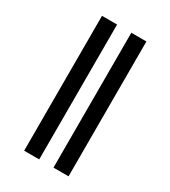

<svg xmlns="http://www.w3.org/2000/svg" viewBox="-229 -936 1057 1191"><g transform="rotate(30 300.0 -340.0)"><path d="M351 143V-823H459V143ZM141 143V-823H249V143Z"/></g></svg>

Font: Iosevka Aile Extrabold
Style: Regular
Weight: 800
Designer: Belleve Invis
Foundry: Belleve Invis
Version: Version 27.3.5; ttfautohint (v1.8.4)